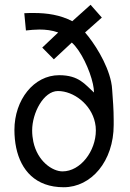

<svg xmlns="http://www.w3.org/2000/svg" viewBox="-20 -765 543 799"><path d="M113.8 -222.2C113.8 -294.9 161.1 -386.2 221.2 -386.2C286.1 -386.2 359.4 -331.5 375.5 -254.4C377.9 -244.1 378.9 -233.4 378.9 -222.2C378.9 -136.2 314.9 -51.8 240.2 -51.8C198.2 -51.8 136.2 -93.3 118.7 -175.3C115.7 -189.9 113.8 -205.1 113.8 -222.2ZM334 -629.9 403.8 -691.9 356.9 -745.1 280.8 -676.8C230 -703.1 175.8 -710.9 121.1 -710.9C107.9 -710.9 94.2 -710.9 81.1 -710L87.9 -638.2C106 -640.1 125 -642.1 144 -642.1C169.9 -642.1 195.8 -639.2 222.2 -629.9L155.8 -566.9L204.1 -518.1L278.8 -587.9C316.4 -554.7 354 -474.1 366.7 -415.5C369.6 -402.3 371.1 -390.1 371.1 -379.9C334 -413.1 309.1 -452.1 226.1 -452.1C121.1 -452.1 40 -350.1 40 -224.1C40 -198.7 42.5 -173.3 47.4 -149.9C66.9 -57.6 127 14.2 245.1 14.2C359.9 14.2 453.1 -94.2 453.1 -245.1V-263.7C453.1 -314 449.7 -347.2 446.8 -391.1C446.3 -401.9 444.8 -413.1 442.4 -424.8C425.3 -504.4 370.6 -587.9 334 -629.9Z"/></svg>

Font: Tuffy
Style: Regular
Weight: 500
Designer: Thatcher Ulrich, Karoly Barta and Michael Everson
Version: Version 001.270